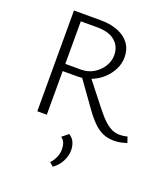

<svg xmlns="http://www.w3.org/2000/svg" viewBox="-166 -775 1030 1178"><g transform="rotate(20 349.0 -185.5)"><path d="M112 0V-658H286Q353 -658 401.5 -638Q450 -618 476 -581.5Q502 -545 502 -494Q502 -452 483 -414.5Q464 -377 432 -347.5Q400 -318 358 -301.5Q316 -285 270 -285H136V-332H278Q321 -332 357 -353Q393 -374 415.5 -409Q438 -444 438 -484Q438 -542 397.5 -576Q357 -610 281 -610H174V0ZM615 9Q576 9 544.5 -4Q513 -17 482.5 -46Q452 -75 417 -124L289 -303L340 -321L477 -147Q510 -105 536.5 -81Q563 -57 586.5 -47Q610 -37 635 -37Q645 -37 658 -38.5Q671 -40 685 -44L698 -6Q674 2 654 5.5Q634 9 615 9ZM317 287 293 266Q312 246 323 220.5Q334 195 334 169Q334 144 326.5 125.5Q319 107 303 97L344 64Q369 80 379 103.5Q389 127 389 155Q389 191 370 227.5Q351 264 317 287Z"/></g></svg>

Font: Ysabeau Office Light
Style: Regular
Weight: 300
Designer: Christian Thalmann (Catharsis Fonts)
Version: Version 2.001;gftools[0.9.30]; featfreeze: tnum,lnum,ss02